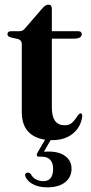

<svg xmlns="http://www.w3.org/2000/svg" viewBox="-20 -592 389 824"><path d="M58.5 -424 26 -431.5Q12 -435.5 12 -445Q12 -458 27 -458H63.5Q78.5 -458 88 -471L161.5 -556Q175 -572 188 -572Q202.5 -572 202.5 -554.5V-458H315Q331 -458 331 -446Q331 -426 295.5 -426H202.5V-130.5Q202.5 -54.5 257 -54.5Q276.5 -54.5 287.2 -63.5Q298 -72.5 305.5 -84.2Q313 -96 322 -105Q333.5 -108.5 333 -93Q327.5 -47.5 293.2 -19Q259 9.5 203.5 9.5Q142 9.5 107.8 -20.5Q73.5 -50.5 73.5 -111.5V-403Q73.5 -419 58.5 -424ZM180 -4H205L168.5 59Q177 58.5 189 58.5Q235.5 58.5 261.2 78.8Q287 99 287 132Q287 168 259.5 190Q232 212 183.5 212Q144 212 118.8 197.2Q93.5 182.5 88 162Q86.5 150 97.5 149Q105 147.5 112.5 155.5Q120.5 171 135 178.2Q149.5 185.5 166 185.5Q208 185.5 208 131.5Q208 108 195.8 94.2Q183.5 80.5 160.5 80.5H148Q140.5 80.5 138.5 76Q136.5 71.5 140 65Z"/></svg>

Font: Fraunces 72pt S000 SemiBold
Style: Regular
Weight: 600
Version: Version 1.000; ttfautohint (v1.8.3)